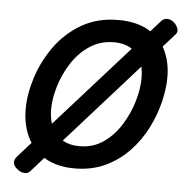

<svg xmlns="http://www.w3.org/2000/svg" viewBox="-46 -584 681 681"><g transform="rotate(5 294.5 -243.5)"><path d="M241 19Q179 19 136 -6Q93 -31 71.5 -75.5Q50 -120 50 -176Q50 -229 69 -288.5Q88 -348 125.5 -400.5Q163 -453 219.5 -486Q276 -519 351 -519Q413 -519 455.5 -495.5Q498 -472 519.5 -429.5Q541 -387 541 -331Q541 -291 529.5 -243.5Q518 -196 494.5 -149.5Q471 -103 435 -65Q399 -27 350.5 -4Q302 19 241 19ZM251 -61Q300 -61 337 -87Q374 -113 399 -153.5Q424 -194 437 -238.5Q450 -283 450 -321Q450 -360 437 -386Q424 -412 400 -425.5Q376 -439 343 -439Q293 -439 255 -413.5Q217 -388 191.5 -348Q166 -308 153 -264Q140 -220 140 -183Q140 -144 153.5 -116.5Q167 -89 192 -75Q217 -61 251 -61ZM85 43Q77 52 63.5 50.5Q50 49 39 39Q28 31 25.5 19.5Q23 8 34 -5L503 -530Q511 -538 523 -538Q535 -538 548 -527Q558 -517 561.5 -505.5Q565 -494 556 -485Z"/></g></svg>

Font: Playwrite DK Loopet
Style: Regular
Weight: 400
Designer: Veronika Burian, José Scaglione
Foundry: TypeTogether
Version: Version 1.002